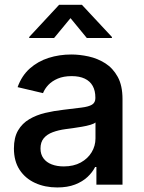

<svg xmlns="http://www.w3.org/2000/svg" viewBox="-20 -784 610 815"><path d="M223.1 11.7Q170.9 11.7 129.2 -7.3Q87.4 -26.4 63.2 -63.2Q39.1 -100.1 39.1 -153.8Q39.1 -200.2 56.6 -230.2Q74.2 -260.3 104.5 -278.1Q134.8 -295.9 171.9 -304.7Q209 -313.5 248.5 -317.9Q296.4 -323.7 326.4 -327.4Q356.4 -331.1 370.6 -339.8Q384.8 -348.6 384.8 -367.2V-370.1Q384.8 -398.9 373.5 -419.2Q362.3 -439.5 339.8 -450.2Q317.4 -460.9 284.2 -460.9Q250 -460.9 225.3 -450.4Q200.7 -439.9 185.3 -423.6Q169.9 -407.2 162.6 -388.7L54.7 -414.1Q72.3 -462.9 106.7 -493.4Q141.1 -523.9 186.5 -538.3Q231.9 -552.7 282.7 -552.7Q317.9 -552.7 356 -544.4Q394 -536.1 426.8 -515.4Q459.5 -494.6 479.7 -457.8Q500 -420.9 500 -363.3V0H389.2V-75.2H383.8Q372.6 -52.7 351.6 -33Q330.6 -13.2 298.6 -0.7Q266.6 11.7 223.1 11.7ZM250.5 -77.6Q292.5 -77.6 322.8 -94.2Q353 -110.8 369.1 -137.9Q385.3 -165 385.3 -196.3V-264.2Q379.4 -258.8 363.8 -254.2Q348.1 -249.5 328.1 -246.1Q308.1 -242.7 289.3 -240Q270.5 -237.3 257.8 -235.8Q228.5 -231.9 204.1 -222.9Q179.7 -213.9 165.8 -197.3Q151.9 -180.7 151.9 -153.8Q151.9 -128.9 164.6 -111.8Q177.2 -94.7 199.5 -86.2Q221.7 -77.6 250.5 -77.6ZM209.5 -622.6H104V-627L231 -763.7H327.6L455.1 -627V-622.6H348.6L279.3 -707Z"/></svg>

Font: Inter
Style: 540
Weight: 540
Designer: Rasmus Andersson
Foundry: rsms
Version: Version 4.001;git-66647c0bb